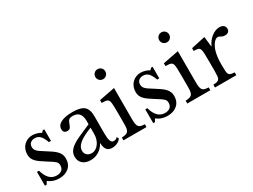

<svg xmlns="http://www.w3.org/2000/svg" viewBox="-55 -1433 2732 2071"><g transform="rotate(-30 1310.5 -397.5)"><path d="M86 0H64V-172H89Q128 -31 231 -31Q271 -31 294.5 -50.5Q318 -70 318 -110Q318 -125 313.5 -135.5Q309 -146 296.5 -157.5Q284 -169 261.5 -184Q239 -199 202 -222Q168 -243 143 -261Q118 -279 101 -297.5Q84 -316 75.5 -337Q67 -358 67 -386Q67 -420 78.5 -448.5Q90 -477 110 -497Q130 -517 157 -528.5Q184 -540 216 -540Q243 -540 272 -531.5Q301 -523 323 -509L343 -530H362V-386H336Q314 -447 288 -473Q262 -499 224 -499Q190 -499 169.5 -481Q149 -463 149 -431Q149 -414 154.5 -401.5Q160 -389 172 -377Q184 -365 202.5 -352.5Q221 -340 247 -324Q290 -297 320.5 -276Q351 -255 370 -234.5Q389 -214 398 -192Q407 -170 407 -142Q407 -71 361 -30.5Q315 10 240 10Q162 10 106 -35Z M803 -296Q746 -274 706.5 -253Q667 -232 643 -211Q619 -190 608.5 -169Q598 -148 598 -126Q598 -93 620 -72Q642 -51 678 -51Q704 -51 726.5 -64Q749 -77 766 -99.5Q783 -122 793 -152.5Q803 -183 803 -217ZM803 -339V-380Q803 -502 699 -502Q682 -502 670 -499Q658 -496 650 -489Q642 -482 635.5 -469Q629 -456 623 -437Q612 -408 601.5 -398.5Q591 -389 571 -389Q521 -389 521 -439Q521 -487 572 -513.5Q623 -540 717 -540Q817 -540 859 -504.5Q901 -469 901 -384V-160Q901 -46 946 -46Q960 -46 973 -49.5Q986 -53 995 -68L1009 -44Q997 -21 965 -5.5Q933 10 898 10Q854 10 832.5 -18Q811 -46 811 -97H806Q780 -48 734 -19.5Q688 9 632 9Q569 9 533 -23Q497 -55 497 -109Q497 -133 505.5 -155Q514 -177 533 -197Q552 -217 583 -236.5Q614 -256 659 -276Z M1236 -159Q1236 -120 1239.5 -96.5Q1243 -73 1253 -59.5Q1263 -46 1281 -41Q1299 -36 1329 -35V0H1042V-35Q1072 -36 1091 -41.5Q1110 -47 1120.5 -59.5Q1131 -72 1134.5 -94.5Q1138 -117 1138 -152V-280Q1138 -338 1136.5 -375.5Q1135 -413 1131 -427Q1126 -450 1108 -458.5Q1090 -467 1040 -467V-502L1236 -540ZM1121 -743Q1121 -769 1139 -787Q1157 -805 1183 -805Q1209 -805 1227 -787Q1245 -769 1245 -743Q1245 -717 1227 -699Q1209 -681 1183 -681Q1157 -681 1139 -699Q1121 -717 1121 -743Z M1435 0H1413V-172H1438Q1477 -31 1580 -31Q1620 -31 1643.5 -50.5Q1667 -70 1667 -110Q1667 -125 1662.5 -135.5Q1658 -146 1645.5 -157.5Q1633 -169 1610.5 -184Q1588 -199 1551 -222Q1517 -243 1492 -261Q1467 -279 1450 -297.5Q1433 -316 1424.5 -337Q1416 -358 1416 -386Q1416 -420 1427.5 -448.5Q1439 -477 1459 -497Q1479 -517 1506 -528.5Q1533 -540 1565 -540Q1592 -540 1621 -531.5Q1650 -523 1672 -509L1692 -530H1711V-386H1685Q1663 -447 1637 -473Q1611 -499 1573 -499Q1539 -499 1518.5 -481Q1498 -463 1498 -431Q1498 -414 1503.5 -401.5Q1509 -389 1521 -377Q1533 -365 1551.5 -352.5Q1570 -340 1596 -324Q1639 -297 1669.5 -276Q1700 -255 1719 -234.5Q1738 -214 1747 -192Q1756 -170 1756 -142Q1756 -71 1710 -30.5Q1664 10 1589 10Q1511 10 1455 -35Z M2031 -159Q2031 -120 2034.5 -96.5Q2038 -73 2048 -59.5Q2058 -46 2076 -41Q2094 -36 2124 -35V0H1837V-35Q1867 -36 1886 -41.5Q1905 -47 1915.5 -59.5Q1926 -72 1929.5 -94.5Q1933 -117 1933 -152V-280Q1933 -338 1931.5 -375.5Q1930 -413 1926 -427Q1921 -450 1903 -458.5Q1885 -467 1835 -467V-502L2031 -540ZM1916 -743Q1916 -769 1934 -787Q1952 -805 1978 -805Q2004 -805 2022 -787Q2040 -769 2040 -743Q2040 -717 2022 -699Q2004 -681 1978 -681Q1952 -681 1934 -699Q1916 -717 1916 -743Z M2366 -159Q2366 -118 2368 -94Q2370 -70 2378.5 -57.5Q2387 -45 2403 -41Q2419 -37 2448 -35V0H2182V-35Q2211 -36 2228 -40.5Q2245 -45 2254 -57Q2263 -69 2265.5 -91.5Q2268 -114 2268 -152V-269Q2268 -337 2266.5 -375Q2265 -413 2256.5 -431Q2248 -449 2230 -452.5Q2212 -456 2180 -456V-491L2355 -529L2369 -405H2373Q2386 -435 2405.5 -460Q2425 -485 2448 -502.5Q2471 -520 2496 -530Q2521 -540 2547 -540Q2579 -540 2597.5 -524.5Q2616 -509 2616 -483Q2616 -459 2601 -445.5Q2586 -432 2558 -432Q2542 -432 2531 -436Q2520 -440 2511.5 -444.5Q2503 -449 2495.5 -453Q2488 -457 2479 -457Q2452 -457 2425 -422.5Q2398 -388 2383 -335Q2375 -306 2370.5 -269.5Q2366 -233 2366 -193Z"/></g></svg>

Font: Libre Baskerville
Style: Regular
Weight: 400
Designer: Pablo Impallari, Rodrigo Fuenzalida
Foundry: Pablo Impallari, Rodrigo Fuenzalida
Version: Version 1.000; ttfautohint (v0.93) -l 8 -r 50 -G 200 -x 14 -